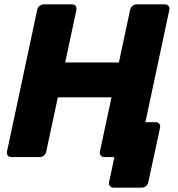

<svg xmlns="http://www.w3.org/2000/svg" viewBox="-20 -720 818 880"><path d="M500.4 140Q489.8 140 483.8 132.8Q477.9 125.5 479.9 114.9L504.3 0H474.4L466.1 -160H692.9Q703.9 -160 709.8 -152.7Q715.7 -145.5 713.7 -134.9L659.7 114.9Q657.7 125.5 649.2 132.8Q640.6 140 629.6 140ZM32.5 0Q21.9 0 15.9 -6.9Q10 -13.9 12 -25.1L150.4 -674.5Q152.4 -685.5 161.1 -692.8Q169.9 -700 180.5 -700H309.7Q320.7 -700 326.5 -692.8Q332.2 -685.5 330.2 -674.5L278.9 -433.7H524.9L576.3 -674.5Q578.3 -685.5 587 -692.8Q595.8 -700 606.4 -700H735.6Q746.6 -700 752.4 -692.8Q758.1 -685.5 756.1 -674.5L617.7 -25.1Q615.7 -14.5 607.2 -7.2Q598.6 0 587.6 0H458.4Q447.8 0 441.8 -7.2Q435.9 -14.5 437.9 -25.1L491 -273.8H245L191.9 -25.1Q189.9 -14.5 181.3 -7.2Q172.7 0 161.7 0Z"/></svg>

Font: Rubik Light
Style: Italic
Weight: 300
Italic angle: -12°
Designer: Hubert and Fischer
Foundry: Hubert and Fischer
Version: Version 2.300;gftools[0.9.30]